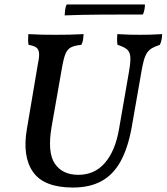

<svg xmlns="http://www.w3.org/2000/svg" viewBox="-20 -832 747 861"><path d="M307 9Q177 9 128 -61Q79 -131 101 -256L150 -546Q157 -578 155 -595Q153 -612 142 -619.5Q131 -627 108 -631Q106 -641 106 -653.5Q106 -666 107 -679Q143 -677 169 -676.5Q195 -676 227 -676Q260 -676 288.5 -676.5Q317 -677 355 -679Q354 -666 352.5 -654.5Q351 -643 345 -631Q315 -628 299 -620Q283 -612 274.5 -592.5Q266 -573 259 -534L211 -261Q192 -148 226 -98Q260 -48 331 -48Q404 -48 450 -101Q496 -154 513 -249L558 -508Q566 -553 564.5 -576Q563 -599 549.5 -610.5Q536 -622 507 -631Q505 -643 505 -654.5Q505 -666 506 -679Q538 -677 562 -676.5Q586 -676 606 -676Q632 -676 653 -676.5Q674 -677 707 -679Q707 -666 704.5 -654Q702 -642 697 -631Q676 -624 662.5 -616.5Q649 -609 640 -596Q631 -583 624.5 -559.5Q618 -536 612 -498L570 -258Q553 -166 520 -107Q487 -48 434.5 -19.5Q382 9 307 9ZM270 -763Q270 -771 272 -787Q274 -803 279 -812H630Q630 -802 628 -790.5Q626 -779 621 -767Q523 -767 435 -766.5Q347 -766 270 -763Z"/></svg>

Font: Vollkorn Medium
Style: Italic
Weight: 500
Italic angle: -11°
Designer: Friedrich Althausen
Foundry: Friedrich Althausen
Version: Version 5.000